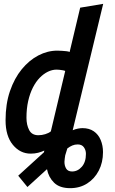

<svg xmlns="http://www.w3.org/2000/svg" viewBox="-20 -796 600 1001"><path d="M346 185Q291 185 262 156.5Q233 128 225 86L123 179L75 120L209 -2L211 -11Q196 -4 178.5 0.5Q161 5 140 5Q85 5 47 -41Q9 -87 9 -169Q9 -254 32 -321Q55 -388 93.5 -435Q132 -482 180 -507Q228 -532 279 -532Q291 -532 303.5 -531Q316 -530 326.5 -529Q337 -528 343 -525L398 -756L518 -776L359 -117Q373 -123 386.5 -125.5Q400 -128 410 -128Q445 -128 469 -111.5Q493 -95 505 -66Q517 -37 517 -3Q517 51 495 93.5Q473 136 434.5 160.5Q396 185 346 185ZM356 98Q385 98 406.5 73.5Q428 49 428 6Q428 -13 417.5 -28Q407 -43 385 -43Q370 -43 357 -37.5Q344 -32 331 -22L320 14Q319 22 317.5 31Q316 40 316 48Q316 68 325 83Q334 98 356 98ZM180 -91Q198 -91 216 -96.5Q234 -102 245 -111L320 -426Q316 -428 308 -429.5Q300 -431 291 -432Q282 -433 275 -433Q252 -433 229.5 -422Q207 -411 187 -390.5Q167 -370 151.5 -339.5Q136 -309 127 -269.5Q118 -230 118 -182Q118 -145 132 -118Q146 -91 180 -91Z"/></svg>

Font: Ubuntu Sans Mono SemiBold
Style: Italic
Weight: 600
Italic angle: -13.5°
Monospace: yes
Designer: Dalton Maag Ltd
Foundry: Dalton Maag Ltd
Version: Version 1.006